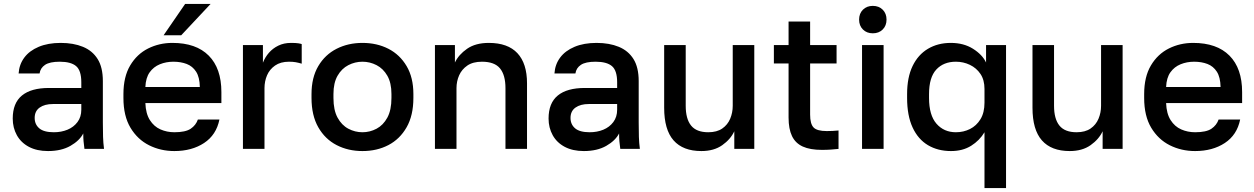

<svg xmlns="http://www.w3.org/2000/svg" viewBox="-20 -760 6400 980"><path d="M225 11Q168 11 127.5 -10.5Q87 -32 66 -70Q45 -108 45 -155Q45 -234 92 -272.5Q139 -311 230 -311H395V-340Q395 -400 368.5 -422.5Q342 -445 285 -445Q234 -445 210 -429Q186 -413 182 -385H75Q78 -431 104 -466Q130 -501 177.5 -521Q225 -541 290 -541Q355 -541 403.5 -521Q452 -501 478.5 -458.5Q505 -416 505 -346V-135Q505 -93 506 -61.5Q507 -30 511 0H411Q408 -23 406.5 -39Q405 -55 405 -79Q386 -42 339.5 -15.5Q293 11 225 11ZM255 -85Q293 -85 324.5 -98Q356 -111 375.5 -137Q395 -163 395 -200V-229H250Q208 -229 182.5 -211Q157 -193 157 -158Q157 -125 180.5 -105Q204 -85 255 -85Z M870 11Q800 11 741 -18.5Q682 -48 646 -108Q610 -168 610 -260V-280Q610 -368 644.5 -426Q679 -484 736 -512.5Q793 -541 860 -541Q981 -541 1045.5 -476Q1110 -411 1110 -290V-234H722Q724 -180 745 -147Q766 -114 799 -99.5Q832 -85 870 -85Q927 -85 953.5 -103Q980 -121 990 -150H1100Q1084 -71 1021.5 -30Q959 11 870 11ZM865 -445Q828 -445 796 -432Q764 -419 744 -391Q724 -363 722 -316H1000Q999 -366 981 -394Q963 -422 933 -433.5Q903 -445 865 -445ZM815 -580 925 -740H1055L905 -580Z M1220 0V-530H1322V-440Q1333 -468 1352.5 -490.5Q1372 -513 1400.5 -527Q1429 -541 1465 -541Q1490 -541 1502.5 -539Q1515 -537 1520 -535V-435Q1503 -440 1489 -442.5Q1475 -445 1455 -445Q1412 -445 1384 -425.5Q1356 -406 1343 -375.5Q1330 -345 1330 -310V0Z M1830 11Q1757 11 1698 -19.5Q1639 -50 1604.5 -110.5Q1570 -171 1570 -260V-280Q1570 -364 1604.5 -422.5Q1639 -481 1698 -511Q1757 -541 1830 -541Q1904 -541 1962.5 -511Q2021 -481 2055.5 -422.5Q2090 -364 2090 -280V-260Q2090 -171 2055.5 -110.5Q2021 -50 1962.5 -19.5Q1904 11 1830 11ZM1830 -85Q1868 -85 1902 -103Q1936 -121 1957 -159.5Q1978 -198 1978 -260V-280Q1978 -337 1957 -373.5Q1936 -410 1902 -427.5Q1868 -445 1830 -445Q1792 -445 1758 -427.5Q1724 -410 1703 -373.5Q1682 -337 1682 -280V-260Q1682 -198 1703 -159.5Q1724 -121 1758 -103Q1792 -85 1830 -85Z M2200 0V-530H2302V-441Q2321 -481 2364 -511Q2407 -541 2475 -541Q2572 -541 2621 -488.5Q2670 -436 2670 -335V0H2560V-310Q2560 -377 2532 -411Q2504 -445 2440 -445Q2394 -445 2365.5 -425.5Q2337 -406 2323.5 -375.5Q2310 -345 2310 -310V0Z M2960 11Q2903 11 2862.5 -10.5Q2822 -32 2801 -70Q2780 -108 2780 -155Q2780 -234 2827 -272.5Q2874 -311 2965 -311H3130V-340Q3130 -400 3103.5 -422.5Q3077 -445 3020 -445Q2969 -445 2945 -429Q2921 -413 2917 -385H2810Q2813 -431 2839 -466Q2865 -501 2912.5 -521Q2960 -541 3025 -541Q3090 -541 3138.5 -521Q3187 -501 3213.5 -458.5Q3240 -416 3240 -346V-135Q3240 -93 3241 -61.5Q3242 -30 3246 0H3146Q3143 -23 3141.5 -39Q3140 -55 3140 -79Q3121 -42 3074.5 -15.5Q3028 11 2960 11ZM2990 -85Q3028 -85 3059.5 -98Q3091 -111 3110.5 -137Q3130 -163 3130 -200V-229H2985Q2943 -229 2917.5 -211Q2892 -193 2892 -158Q2892 -125 2915.5 -105Q2939 -85 2990 -85Z M3560 11Q3466 11 3418 -43.5Q3370 -98 3370 -210V-530H3480V-220Q3480 -153 3507.5 -119Q3535 -85 3595 -85Q3639 -85 3666.5 -104Q3694 -123 3707 -154Q3720 -185 3720 -220V-530H3830V0H3728V-90Q3709 -49 3666.5 -19Q3624 11 3560 11Z M4175 5Q4115 5 4077.5 -12Q4040 -29 4022.5 -65.5Q4005 -102 4005 -160V-436H3930V-530H4005V-650H4115V-530H4250V-436H4115V-175Q4115 -128 4132.5 -109.5Q4150 -91 4200 -91Q4230 -91 4260 -94V0Q4241 2 4221 3.5Q4201 5 4175 5Z M4380 0V-530H4490V0ZM4435 -590Q4404 -590 4384.5 -609.5Q4365 -629 4365 -660Q4365 -691 4384.5 -710.5Q4404 -730 4435 -730Q4466 -730 4485.5 -710.5Q4505 -691 4505 -660Q4505 -629 4485.5 -609.5Q4466 -590 4435 -590Z M5005 200V-85Q4980 -43 4937 -16Q4894 11 4834 11Q4767 11 4716.5 -19Q4666 -49 4638 -109.5Q4610 -170 4610 -260V-280Q4610 -365 4638 -423Q4666 -481 4716.5 -511Q4767 -541 4833 -541Q4899 -541 4946.5 -511Q4994 -481 5013 -441V-530H5115V200ZM4859 -85Q4898 -85 4931 -101.5Q4964 -118 4984.5 -151.5Q5005 -185 5005 -236V-306Q5005 -352 4984.5 -382.5Q4964 -413 4930.5 -429Q4897 -445 4859 -445Q4796 -445 4759 -405Q4722 -365 4722 -280V-260Q4722 -172 4760 -128.5Q4798 -85 4859 -85Z M5440 11Q5346 11 5298 -43.5Q5250 -98 5250 -210V-530H5360V-220Q5360 -153 5387.5 -119Q5415 -85 5475 -85Q5519 -85 5546.5 -104Q5574 -123 5587 -154Q5600 -185 5600 -220V-530H5710V0H5608V-90Q5589 -49 5546.5 -19Q5504 11 5440 11Z M6080 11Q6010 11 5951 -18.5Q5892 -48 5856 -108Q5820 -168 5820 -260V-280Q5820 -368 5854.5 -426Q5889 -484 5946 -512.5Q6003 -541 6070 -541Q6191 -541 6255.5 -476Q6320 -411 6320 -290V-234H5932Q5934 -180 5955 -147Q5976 -114 6009 -99.5Q6042 -85 6080 -85Q6137 -85 6163.5 -103Q6190 -121 6200 -150H6310Q6294 -71 6231.5 -30Q6169 11 6080 11ZM6075 -445Q6038 -445 6006 -432Q5974 -419 5954 -391Q5934 -363 5932 -316H6210Q6209 -366 6191 -394Q6173 -422 6143 -433.5Q6113 -445 6075 -445Z"/></svg>

Font: Golos Text Medium
Style: Regular
Weight: 500
Designer: A.Korolkova, Vitaly Kuzmin
Foundry: ParaType Ltd
Version: Version 2.004